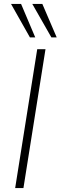

<svg xmlns="http://www.w3.org/2000/svg" viewBox="-20 -955 308 975"><path d="M57 0 169 -705H211L99 0ZM241 -765 144 -935H195L268 -765ZM132 -765 36 -935H87L159 -765Z"/></svg>

Font: Mulish ExtraLight
Style: Italic
Weight: 200
Italic angle: -9°
Designer: Vernon Adams
Foundry: Vernon Adams
Version: Version 3.603